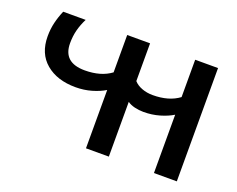

<svg xmlns="http://www.w3.org/2000/svg" viewBox="-91 -700 1063 860"><g transform="rotate(20 440.0 -270.0)"><path d="M383 0V-278Q357 -262 321 -251.5Q285 -241 245 -241Q157 -241 103.5 -286Q50 -331 50 -413Q50 -448 57.5 -479Q65 -510 78 -540H185Q170 -510 162.5 -481Q155 -452 155 -418Q155 -326 258 -326Q335 -326 383 -362V-540H492V-360Q506 -344 530 -335Q554 -326 582 -326Q659 -326 707 -362V-540H816V0H707V-278Q681 -262 645 -251.5Q609 -241 569 -241Q547 -241 526.5 -246Q506 -251 492 -261V0Z"/></g></svg>

Font: Kanit
Style: Regular
Weight: 400
Designer: Katatrad Team
Foundry: CadsonDemak
Version: Version 2.000; ttfautohint (v1.8.3)